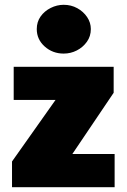

<svg xmlns="http://www.w3.org/2000/svg" viewBox="-20 -779 528 799"><path d="M30 0V-107L211 -363H37V-501H453V-393L281 -138H457V0ZM245 -556Q199 -556 166 -585.5Q133 -615 133 -658Q133 -688 149 -710.5Q165 -733 191 -746Q217 -759 245 -759Q276 -759 301.5 -745Q327 -731 342.5 -708Q358 -685 358 -658Q358 -628 341.5 -605Q325 -582 299.5 -569Q274 -556 245 -556Z"/></svg>

Font: Paytone One
Style: Regular
Weight: 400
Designer: Vernon Adams
Foundry: Vernon Adams
Version: Version 1.002; ttfautohint (v1.8.4.7-5d5b);gftools[0.9.23]